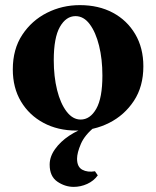

<svg xmlns="http://www.w3.org/2000/svg" viewBox="-20 -495 610 750"><path d="M292 -475Q365 -475 420.5 -445.5Q476 -416 508 -362Q540 -308 540 -236Q540 -157 503 -101Q466 -45 406.5 -15Q347 15 278 15Q206 15 150 -15Q94 -45 62 -98.5Q30 -152 30 -224Q30 -303 67 -359Q104 -415 163.5 -445Q223 -475 292 -475ZM295 -28Q332 -28 356 -70Q380 -112 380 -200Q380 -264 367 -316.5Q354 -369 330.5 -400.5Q307 -432 275 -432Q238 -432 214 -390Q190 -348 190 -260Q190 -196 203 -143.5Q216 -91 240 -59.5Q264 -28 295 -28ZM326 0H351Q311 32 296 67Q281 102 281 125Q281 157 301.5 168Q322 179 351 174L362 190Q346 212 320.5 223.5Q295 235 268 235Q234 235 204 214.5Q174 194 174 148Q174 117 195 87.5Q216 58 250.5 35Q285 12 326 0Z"/></svg>

Font: Bona Nova
Style: Bold
Weight: 700
Designer: Mateusz Machalski
Foundry: Capitalics
Version: Version 4.001; ttfautohint (v1.8.3)